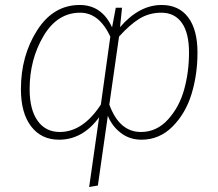

<svg xmlns="http://www.w3.org/2000/svg" viewBox="-20 -551 877 771"><path d="M629 -531Q698 -531 735.5 -481.5Q773 -432 773 -340Q773 -251 749 -173Q725 -95 672.5 -42.5Q620 10 548 10Q501 10 465.5 -17Q430 -44 413 -86L373 194L338 200L378 -80Q312 10 217 10Q146 10 105 -43.5Q64 -97 64 -193Q64 -327 129 -429Q194 -531 300 -531Q389 -531 430 -441L445 -520H470L462 -442Q539 -531 629 -531ZM220 -21Q313 -21 385 -131L423 -404Q378 -500 302 -500Q210 -500 154.5 -406Q99 -312 99 -193Q99 -111 131 -66Q163 -21 220 -21ZM546 -21Q609 -21 654.5 -71Q700 -121 719.5 -191.5Q739 -262 739 -340Q739 -419 710 -459.5Q681 -500 628 -500Q579 -500 540 -476Q501 -452 458 -404L419 -131Q459 -21 546 -21Z"/></svg>

Font: Fira Sans UltraLight
Style: Italic
Weight: 200
Italic angle: -8°
Designer: Carrois Corporate & Edenspiekermann AG
Foundry: Carrois Corporate GbR & Edenspiekermann AG
Version: Version 4.203;PS 004.203;hotconv 1.0.88;makeotf.lib2.5.64775